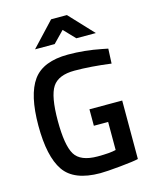

<svg xmlns="http://www.w3.org/2000/svg" viewBox="-134 -1006 881 1104"><g transform="rotate(-15 306.5 -454.0)"><path d="M358 -263V-361H553V-13Q526 -6 443.5 2Q361 10 324 10Q168 10 109 -76Q50 -162 50 -345.5Q50 -529 110.5 -613Q171 -697 320 -697Q418 -697 518 -677L553 -670L549 -582Q428 -598 332 -598Q236 -598 200.5 -544Q165 -490 165 -344Q165 -198 198.5 -142.5Q232 -87 334 -87Q407 -87 443 -96V-263ZM145 -775 279 -918H373L507 -775H391L327 -842L262 -775Z"/></g></svg>

Font: TitilliumWeb-SemiBold
Style: SemiBold
Weight: 600
Version: Version 1.001;PS 57.000;hotconv 1.0.70;makeotf.lib2.5.55311